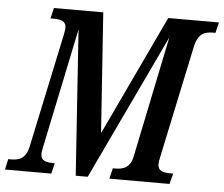

<svg xmlns="http://www.w3.org/2000/svg" viewBox="-69 -772 968 830"><g transform="rotate(5 415.0 -357.0)"><path d="M-18 0H183L194 -46H187C157 -46 133 -51 133 -82C133 -88 136 -102 138 -113L246 -631L289 0H341L640 -631L532 -108C522 -54 489 -46 457 -46H446L435 0H696L708 -46H697C664 -46 641 -51 641 -82C641 -88 643 -102 646 -114L749 -600C762 -660 792 -668 828 -668H837L848 -714H628L382 -193L346 -714H132L121 -668H132C166 -668 189 -663 189 -632C189 -624 187 -618 184 -600L80 -110C68 -52 36 -46 3 -46H-8Z"/></g></svg>

Font: Noto Serif Condensed Semi
Style: Italic
Weight: 600
Width: 3
Italic angle: -12°
Designer: Monotype Design Team
Foundry: Monotype Imaging Inc.
Version: Version 1.901